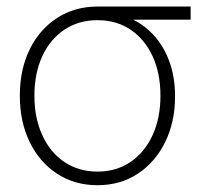

<svg xmlns="http://www.w3.org/2000/svg" viewBox="-20 -542 606 572"><path d="M270.5 9.8Q202.6 9.8 150.1 -24.4Q97.7 -58.6 68.4 -118.9Q39.1 -179.2 39.1 -256.8Q39.1 -335 68.4 -394.8Q97.7 -454.6 150.1 -488.5Q202.6 -522.5 270.5 -522.5H547.9V-483.4H341.3L270.5 -481.9Q214.4 -481.9 171.9 -453.6Q129.4 -425.3 106 -374.5Q82.5 -323.7 82.5 -256.8Q82.5 -190.4 106 -139.2Q129.4 -87.9 171.9 -59.3Q214.4 -30.8 270.5 -30.8Q326.7 -30.8 368.9 -59.6Q411.1 -88.4 434.6 -139.4Q458 -190.4 458 -256.8Q458 -323.7 434.6 -374.5Q411.1 -425.3 368.9 -453.6Q326.7 -481.9 270.5 -481.9V-507.3Q320.3 -507.3 362.3 -490Q404.3 -472.7 435.5 -439.7Q466.8 -406.7 484.1 -360.1Q501.5 -313.5 501.5 -254.9Q501.5 -178.2 471.9 -118.4Q442.4 -58.6 390.4 -24.4Q338.4 9.8 270.5 9.8Z"/></svg>

Font: Inter 28pt ExtraLight
Style: Regular
Weight: 250
Designer: Rasmus Andersson
Foundry: rsms
Version: Version 4.001;git-66647c0bb